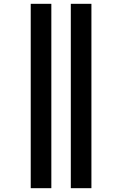

<svg xmlns="http://www.w3.org/2000/svg" viewBox="-20 -843 640 1006"><path d="M351 143V-823H459V143ZM141 143V-823H249V143Z"/></svg>

Font: Iosevka Aile Extrabold
Style: Regular
Weight: 800
Designer: Belleve Invis
Foundry: Belleve Invis
Version: Version 27.3.5; ttfautohint (v1.8.4)